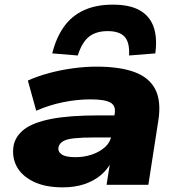

<svg xmlns="http://www.w3.org/2000/svg" viewBox="-20 -796 772 827"><path d="M250 11Q175 11 124.5 -13.5Q74 -38 52 -79Q30 -120 39 -171Q48 -211 85 -239.5Q122 -268 199.5 -283.5Q277 -299 407 -299H498L484 -204H393Q335 -204 301 -200.5Q267 -197 251.5 -187.5Q236 -178 232 -163Q228 -144 245 -131.5Q262 -119 305 -119Q343 -119 376.5 -130.5Q410 -142 433 -163Q456 -184 460 -213L474 -306Q480 -341 455 -354.5Q430 -368 370 -368Q313 -368 253 -356Q193 -344 136 -319L100 -449Q142 -468 192.5 -481.5Q243 -495 295.5 -502Q348 -509 395 -509Q496 -509 559.5 -485.5Q623 -462 649 -411Q675 -360 662 -277L619 0H439L455 -101L461 -102Q444 -66 413.5 -41Q383 -16 342.5 -2.5Q302 11 250 11ZM315 -557 205 -566Q222 -634 255.5 -681Q289 -728 341.5 -752Q394 -776 466 -776Q539 -776 582 -751.5Q625 -727 641.5 -680.5Q658 -634 649 -566L536 -557Q539 -614 516.5 -638Q494 -662 444 -662Q394 -662 363.5 -638Q333 -614 315 -557Z"/></svg>

Font: Nunito Sans 10pt Expanded Black
Style: Italic
Weight: 900
Width: 7
Italic angle: -9°
Designer: Vernon Adams
Foundry: Vernon Adams
Version: Version 3.101;gftools[0.9.27]